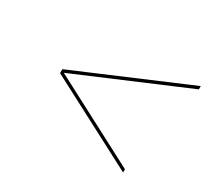

<svg xmlns="http://www.w3.org/2000/svg" viewBox="-94 -746 778 718"><g transform="rotate(30 295.0 -387.5)"><path d="M110.1 -378.9V-396L590.1 -600.1V-585.9L121.6 -387L500 -189V-175Z"/></g></svg>

Font: Bodoni* 16
Style: Italic
Weight: 400
Italic angle: -13°
Version: Version 2.000